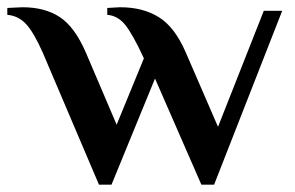

<svg xmlns="http://www.w3.org/2000/svg" viewBox="-30 -500 813 530"><path d="M243.2 9.8 87.9 -355Q63 -411.1 41.7 -433.8Q20.5 -456.5 -9.8 -459V-478Q-7.8 -478 9.8 -479Q27.3 -480 32.2 -480Q93.8 -480 135 -452.9Q176.3 -425.8 207 -355L292 -155.8L367.2 -338.9Q335.9 -406.7 315.2 -431.9Q294.4 -457 266.1 -459V-478Q268.1 -478 282.5 -479Q296.9 -480 301.8 -480Q364.3 -480 408.4 -452.6Q452.6 -425.3 482.9 -355L571.8 -149.9L698.2 -470.2H749L561 9.8H525.9L397.9 -283.2L277.8 9.8Z"/></svg>

Font: El Messiri SemiBold
Style: Regular
Weight: 600
Designer: Mohamed Gaber
Foundry: Kief Type Foundry
Version: Version 2.007;PS 002.007;hotconv 1.0.88;makeotf.lib2.5.64775